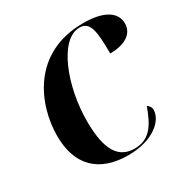

<svg xmlns="http://www.w3.org/2000/svg" viewBox="-166 -877 1014 1035"><g transform="rotate(-30 340.5 -359.5)"><path d="M342 10C498 10 582 -68 582 -135C582 -151 571 -166 560 -170C526 -76 488 -4 390 -4C292 -4 240 -77 240 -260C240 -478 332 -718 457 -718C522 -718 531 -653 531 -514C616 -514 681 -547 681 -615C681 -682 620 -729 486 -729C167 -729 61 -462 61 -271C61 -86 164 10 342 10Z"/></g></svg>

Font: Noto Serif Display SemiCondensed ExtraBold
Style: Italic
Weight: 800
Width: 4
Italic angle: -12°
Designer: Monotype Design Team
Foundry: Monotype Imaging Inc.
Version: Version 2.009